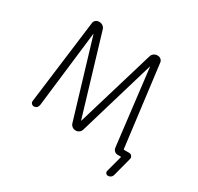

<svg xmlns="http://www.w3.org/2000/svg" viewBox="-183 -972 1367 1327"><g transform="rotate(30 500.0 -308.0)"><path d="M478.5 -100.6Q478.5 -99.6 479.5 -99.6Q480.5 -99.6 480.5 -100.6L666 -720.7Q669.9 -735.4 682.6 -744.6Q695.3 -753.9 710 -753.9H713.9Q728.5 -753.9 739.7 -744.1Q751 -734.4 752 -719.7L833 -77.1Q834 -73.2 838.9 -73.2H877.9Q891.6 -73.2 899.4 -62.5Q905.3 -55.7 905.3 -46.9Q905.3 -43 904.3 -40L865.2 109.4Q862.3 122.1 852.5 129.9Q842.8 137.7 829.1 137.7Q818.4 137.7 812 128.9Q805.7 120.1 808.6 110.4L842.8 -17.6Q843.8 -21.5 838.9 -21.5H835H815.4Q800.8 -21.5 790 -31.2Q779.3 -41 777.3 -55.7L705.1 -660.2Q704.1 -660.2 703.6 -660.2Q703.1 -660.2 703.1 -660.2L523.4 -54.7Q519.5 -40 507.3 -30.8Q495.1 -21.5 479.5 -21.5Q463.9 -21.5 451.7 -30.8Q439.5 -40 435.5 -54.7L253.9 -660.2Q253.9 -660.2 253.4 -660.2Q252.9 -660.2 252 -660.2L179.7 -50.8Q177.7 -38.1 168.5 -29.8Q159.2 -21.5 146.5 -21.5Q134.8 -21.5 127 -30.3Q119.1 -39.1 121.1 -50.8L206.1 -719.7Q207 -734.4 218.3 -744.1Q229.5 -753.9 245.1 -753.9H249Q263.7 -753.9 276.4 -744.6Q289.1 -735.4 293 -720.7Z"/></g></svg>

Font: Rounded-L Mgen+ 1mn light
Style: Regular
Weight: 200
Designer: [Source Han Sans]
Ryoko NISHIZUKA  (kana & ideographs); Paul D. Hunt (Latin, Greek & Cyrillic); Wenlong ZHANG  (bopomofo
Version: Version 1.059.20150602